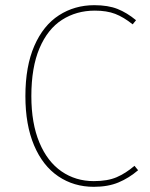

<svg xmlns="http://www.w3.org/2000/svg" viewBox="-20 -711 578 741"><path d="M505 -633 492 -617Q457 -645 424.5 -657.5Q392 -670 346 -670Q275 -670 219.5 -634.5Q164 -599 132.5 -525Q101 -451 101 -340Q101 -235 132 -161Q163 -87 217.5 -49.5Q272 -12 342 -12Q395 -12 430 -27Q465 -42 499 -71L513 -54Q478 -24 437.5 -7Q397 10 342 10Q265 10 205 -30.5Q145 -71 111.5 -150Q78 -229 78 -340Q78 -455 112.5 -534Q147 -613 207.5 -652Q268 -691 344 -691Q397 -691 433.5 -676.5Q470 -662 505 -633Z"/></svg>

Font: Fira Sans Thin
Style: Regular
Weight: 100
Designer: bBox Type GmbH & Carrois Corporate GbR & Edenspiekermann AG
Foundry: bBox Type GmbH & Carrois Corporate GbR & Edenspiekermann AG
Version: Version 4.301